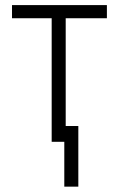

<svg xmlns="http://www.w3.org/2000/svg" viewBox="-20 -548 459 742"><path d="M393.1 -477.5H233.9V0H179.7V-477.5H26.4V-528.3H393.1ZM282.7 173.3H228.5V-61H282.7Z"/></svg>

Font: MAUL Condensed Light
Style: Light
Weight: 300
Designer: MAUL
Version: Version 2.137; 2017; ttfautohint (v1.8.3)